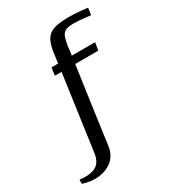

<svg xmlns="http://www.w3.org/2000/svg" viewBox="-231 -590 744 840"><g transform="rotate(-30 141.5 -169.5)"><path d="M-62.3 155.8Q-62.4 154.1 -62.9 149.7Q-63.4 145.4 -62.9 140.7Q-62.4 136 -61.9 133.7Q-57.9 135.7 -47.4 136.2Q-36.9 136.7 -31.9 136.7Q-18.9 136.7 -5.2 134.1Q8.5 131.5 20.1 124.7Q31.7 117.9 40.2 103.8Q48.6 89.6 51.9 67.2Q57.6 26.8 62.7 -10.1Q67.8 -47.1 72.9 -83.3Q78 -119.4 83.1 -155.7Q88.2 -192 93.7 -231Q99.2 -270 105.2 -313Q98.2 -313 88.9 -313Q79.6 -313 71.6 -313Q71.6 -315 72.2 -320.5Q72.9 -326 73.9 -332.5Q74.9 -339 75.9 -344.5Q76.9 -350 76.9 -352Q84.9 -352 94.2 -352Q103.5 -352 110.5 -352Q112.5 -367 114.5 -382Q116.5 -397 118.5 -412Q123 -436.7 130.3 -453.9Q137.6 -471.2 151.5 -482.8Q165.5 -494.5 189.9 -499.7Q214.3 -505 251.5 -505Q268.5 -505 285.2 -504Q301.9 -503 315.7 -501.5Q329.6 -500 337.8 -499Q346 -498 346 -498Q344.7 -485.2 343.5 -478.4Q342.4 -471.7 341.9 -468.4Q341.4 -465.1 340.4 -463.1Q340.4 -463.1 331.7 -464.1Q323 -465.1 309.5 -466.6Q296.1 -468.1 282.4 -469.1Q268.7 -470.1 257.7 -470.1Q230.7 -470.1 216.8 -464.2Q202.9 -458.2 196.5 -442.6Q190 -426.9 185.3 -397.9Q184.3 -386.2 182.9 -375.1Q181.5 -364 179.5 -352Q208.5 -352 238.8 -352Q269.1 -352 297.1 -352Q297.1 -350 296 -344.5Q295 -339 294 -332.5Q293 -326 292 -320.5Q291 -315 291 -313Q263 -313 233.1 -313Q203.2 -313 174.2 -313Q164.2 -241 154.7 -176.1Q145.2 -111.2 137 -49.9Q128.8 11.5 120.1 73.2Q116.1 99.1 103.9 117Q91.7 134.9 74.5 145.5Q57.4 156.2 38.7 161.1Q20 166 2.9 166Q-12.4 166 -23.4 164.6Q-34.4 163.2 -42.1 161.4Q-49.9 159.6 -54.6 158.2Q-59.3 156.8 -62.3 155.8Z"/></g></svg>

Font: Genos Thin
Style: Italic
Weight: 100
Italic angle: -8°
Designer: Robert E. Leuschke
Foundry: Robert E. Leuschke
Version: Version 1.010